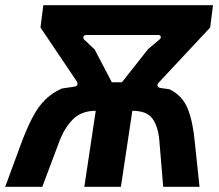

<svg xmlns="http://www.w3.org/2000/svg" viewBox="-39 -720 843 740"><path d="M-19 0 47 -179Q68 -233 88.5 -271.5Q109 -310 136 -336.5Q163 -363 200 -379L248 -386Q258 -388 259.5 -394.5Q261 -401 255 -409L117 -614L128 -700H782L771 -614L574 -403Q567 -396 568 -389.5Q569 -383 579 -381L614 -376Q664 -352 684.5 -301Q705 -250 712 -170L730 0H590L575 -180Q570 -234 548 -263.5Q526 -293 471 -293L427 0H286L330 -293Q275 -293 242 -260Q209 -227 189 -173L124 0ZM392 -403H431L532 -531L576 -568Q582 -573 580.5 -579Q579 -585 571 -585H294Q284 -585 282.5 -578.5Q281 -572 286 -567L326 -529Z"/></svg>

Font: Finlandica SemiBold
Style: Italic
Weight: 600
Italic angle: -8°
Designer: Niklas Ekholm, Juho Hiilivirta, Jaakko Suomalainen
Foundry: Helsinki Type Studio
Version: Version 1.063